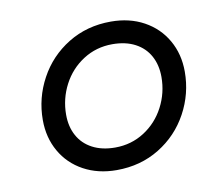

<svg xmlns="http://www.w3.org/2000/svg" viewBox="-60 -534 719 616"><g transform="rotate(-10 300.0 -225.5)"><path d="M543 -262.7Q543 -190.9 508.8 -127.9Q474.6 -64.9 413.1 -27.1Q351.6 10.7 273.4 10.7Q212.9 10.7 166 -14.9Q119.1 -40.5 93.3 -85.9Q67.4 -131.3 67.4 -188.5Q67.4 -260.3 101.6 -323.2Q135.7 -386.2 197.3 -424.1Q258.8 -461.9 336.9 -461.9Q397.5 -461.9 444.3 -436.3Q491.2 -410.6 517.1 -365.2Q543 -319.8 543 -262.7ZM144 -192.4Q144 -153.3 160.2 -123.8Q176.3 -94.2 207.3 -77.9Q238.3 -61.5 281.2 -61.5Q334 -61.5 376.5 -88.9Q418.9 -116.2 442.6 -161.6Q466.3 -207 466.3 -258.8Q466.3 -297.9 450.2 -327.4Q434.1 -356.9 403.1 -373.3Q372.1 -389.6 329.1 -389.6Q276.4 -389.6 233.9 -362.3Q191.4 -335 167.7 -289.6Q144 -244.1 144 -192.4Z"/></g></svg>

Font: Courier Prime
Style: Italic
Weight: 400
Italic angle: -10°
Designer: Alan Dague-Greene
Foundry: Quote-Unquote Apps
Version: Version 3.018